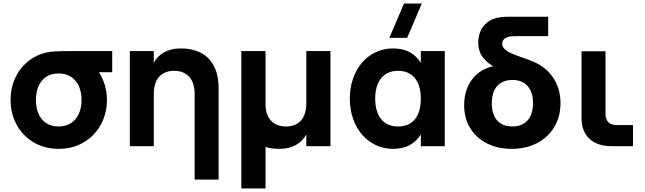

<svg xmlns="http://www.w3.org/2000/svg" viewBox="-20 -830 3664 1090"><path d="M313 15Q233.5 15 171.2 -21.8Q109 -58.5 74.5 -122.2Q40 -186 40 -263Q40 -328.5 64.5 -383.8Q89 -439 134 -477.2Q179 -515.5 239 -531Q264 -537 296.8 -538.5Q329.5 -540 393 -540H617V-420H542Q556.5 -396.5 567.5 -369Q587 -318.5 587 -263Q587 -185.5 552.2 -122Q517.5 -58.5 455 -21.8Q392.5 15 313 15ZM313 -112Q355 -112 384.2 -131.8Q413.5 -151.5 428.2 -185.5Q443 -219.5 443 -263Q443 -306 428.2 -340Q413.5 -374 384 -393.5Q354.5 -413 313 -413Q270 -413 241 -393Q212 -373 198 -339Q184 -305 184 -263Q184 -218 198.8 -184Q213.5 -150 242.5 -131Q271.5 -112 313 -112Z M1085 -297.5Q1085 -327 1077.8 -351Q1070.5 -375 1056 -392Q1041.5 -409 1019.8 -418.5Q998 -428 969 -428Q940 -428 918.2 -418.8Q896.5 -409.5 882 -392.5Q867.5 -375.5 860.2 -351.2Q853 -327 853 -297.5V0H717V-540H853V-473.5Q863 -491.5 877.2 -506.5Q891.5 -521.5 910.5 -532.2Q929.5 -543 953.5 -549Q977.5 -555 1007 -555Q1055 -555 1094.5 -541.5Q1134 -528 1162.2 -500Q1190.5 -472 1205.8 -429.2Q1221 -386.5 1221 -328V189.5H1085Z M1856 -540V0H1719V-66.5Q1709 -48.5 1694.8 -33.5Q1680.5 -18.5 1661.5 -7.8Q1642.5 3 1618.5 9Q1594.5 15 1565 15Q1523 15 1487.5 4.5V240H1350V-540H1487.5V-227.5Q1489 -201.5 1497.2 -180.2Q1505.5 -159 1519.8 -143.8Q1534 -128.5 1555 -120.2Q1576 -112 1603 -112Q1632 -112 1653.8 -121.2Q1675.5 -130.5 1690 -147.5Q1704.5 -164.5 1711.8 -188.8Q1719 -213 1719 -242.5V-540Z M2291.5 -615H2190.5L2273.5 -810H2374.5ZM2505 -540V0H2369V-66.5Q2345 -28 2306.5 -6.5Q2268 15 2210 15Q2158.5 15 2113.8 -6Q2069 -27 2036.2 -64.8Q2003.5 -102.5 1984.8 -155Q1966 -207.5 1966 -270Q1966 -333 1984.8 -385.5Q2003.5 -438 2036.2 -475.5Q2069 -513 2113.8 -534Q2158.5 -555 2210 -555Q2268 -555 2306.5 -533.5Q2345 -512 2369 -473.5V-540ZM2240 -428Q2207.5 -428 2183 -416.5Q2158.5 -405 2142.2 -384Q2126 -363 2118 -334Q2110 -305 2110 -270Q2110 -234 2118.2 -204.8Q2126.5 -175.5 2142.8 -155Q2159 -134.5 2183.5 -123.2Q2208 -112 2240 -112Q2273.5 -112 2297.8 -123.5Q2322 -135 2337.8 -155.8Q2353.5 -176.5 2361.2 -205.8Q2369 -235 2369 -270Q2369 -306.5 2360.8 -335.8Q2352.5 -365 2336.2 -385.5Q2320 -406 2296 -417Q2272 -428 2240 -428Z M2885 15Q2806 15 2744.8 -15.8Q2683.5 -46.5 2649.2 -102.8Q2615 -159 2615 -233Q2615 -305.5 2648.2 -361.5Q2681.5 -417.5 2743.5 -443Q2760.5 -450 2779.5 -453.5Q2754 -469 2733 -491Q2695 -529 2695 -589Q2695 -620.5 2706.8 -650.8Q2718.5 -681 2747.5 -704Q2776.5 -727 2825 -733Q2836 -734.5 2851.5 -734.8Q2867 -735 2890 -735H3092V-625H2921Q2899.5 -625 2887.8 -624.2Q2876 -623.5 2866 -621Q2850 -616 2840.5 -606.5Q2831 -597 2831 -582Q2831 -564 2845.8 -550.5Q2860.5 -537 2882.8 -527.2Q2905 -517.5 2944 -504Q2985.5 -489.5 3009.5 -479Q3020.5 -474.5 3031 -469Q3093 -436 3127.5 -377.5Q3162 -319 3162 -244Q3162 -168.5 3127.2 -109.8Q3092.5 -51 3029.8 -18Q2967 15 2885 15ZM2889 -112Q2927 -112 2953.2 -128.2Q2979.5 -144.5 2992.8 -174Q3006 -203.5 3006 -244Q3006 -306 2975.5 -341Q2945 -376 2889 -376Q2851 -376 2824.8 -360.2Q2798.5 -344.5 2785.2 -314.8Q2772 -285 2772 -244Q2772 -201.5 2785.5 -172Q2799 -142.5 2825.2 -127.2Q2851.5 -112 2889 -112Z M3573.5 0H3455.5Q3372.5 0 3327 -41.5Q3281.5 -83 3281.5 -159V-539H3417.5V-185Q3417.5 -120 3482.5 -120H3573.5Z"/></svg>

Font: Vela Sans ExtBd
Style: Regular
Weight: 800
Designer: Principal design: Mikhail Sharanda - project Manrope.
Design modification: Ravid Balaliev
Foundry: Mikhail Sharanda
Version: Version 1.001